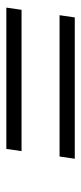

<svg xmlns="http://www.w3.org/2000/svg" viewBox="155 -584 256 606"><g transform="rotate(-90 283.0 -281.0)"><path d="M109 -341 116 -389H562L555 -341ZM85 -173 92 -221H538L531 -173Z"/></g></svg>

Font: Lexend ExtLt
Style: Italic
Weight: 250
Italic angle: -8.13011°
Designer: Bonnie Shaver-Troup, Thomas Jockin
Foundry: Lexend
Version: Version 1.007